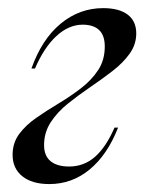

<svg xmlns="http://www.w3.org/2000/svg" viewBox="-20 -446 374 477"><path d="M102.4 11.3Q59.7 11.3 35.5 -8.1Q11.3 -27.4 11.3 -61.3Q11.3 -91.1 27.8 -113.3Q44.4 -135.5 70.6 -153.6Q96.8 -171.8 125.8 -189.1Q154.8 -206.5 181 -226.6Q207.3 -246.8 223.8 -271.8Q240.3 -296.8 240.3 -330.6Q240.3 -358.1 226.2 -371.4Q212.1 -384.7 185.5 -384.7Q150.8 -384.7 120.2 -356.5Q89.5 -328.2 66.9 -275.8H58.1Q83.9 -348.4 130.6 -387.1Q177.4 -425.8 236.3 -425.8Q275.8 -425.8 297.2 -409.7Q318.5 -393.5 318.5 -362.9Q318.5 -335.5 302 -312.5Q285.5 -289.5 259.3 -269.4Q233.1 -249.2 204 -229.4Q175 -209.7 148.8 -188.7Q122.6 -167.7 106 -142.3Q89.5 -116.9 89.5 -85.5Q89.5 -58.9 105.6 -45.6Q121.8 -32.3 151.6 -32.3Q188.7 -32.3 216.1 -56.5Q243.5 -80.6 264.5 -129H273.4Q246.8 -61.3 202.8 -25Q158.9 11.3 102.4 11.3Z"/></svg>

Font: Playfair 144pt
Style: Italic
Weight: 400
Italic angle: -15.6°
Designer: Claus Eggers Sørensen
Foundry: Claus Eggers Sørensen
Version: Version 2.001;gftools[0.9.30]